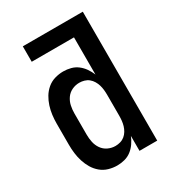

<svg xmlns="http://www.w3.org/2000/svg" viewBox="-180 -838 859 948"><g transform="rotate(-30 250.0 -363.5)"><path d="M208 8Q184 8 160 1Q136 -6 117 -22Q98 -38 85.5 -59Q73 -80 65.5 -103.5Q58 -127 55 -151.5Q52 -176 52 -200V-320Q52 -344 55 -368.5Q58 -393 65.5 -416.5Q73 -440 85.5 -461Q98 -482 117 -498Q136 -514 160 -521Q184 -528 208 -528Q230 -528 251 -522.5Q272 -517 289 -504Q306 -491 318.5 -473Q331 -455 339 -435V-647H98V-735H440V0H339V-85Q331 -65 318.5 -47Q306 -29 289 -16Q272 -3 251 2.5Q230 8 208 8ZM249 -80Q263 -80 277 -84Q291 -88 302 -97Q313 -106 320.5 -118.5Q328 -131 332 -144.5Q336 -158 337.5 -172Q339 -186 339 -200V-320Q339 -334 337.5 -348Q336 -362 332 -375.5Q328 -389 320.5 -401.5Q313 -414 302 -423Q291 -432 277 -436Q263 -440 249 -440Q227 -440 207 -430.5Q187 -421 174.5 -403Q162 -385 157.5 -363.5Q153 -342 153 -320V-200Q153 -178 157.5 -156.5Q162 -135 174.5 -117Q187 -99 207 -89.5Q227 -80 249 -80Z"/></g></svg>

Font: Iosevka Curly Semibold
Style: Regular
Weight: 600
Monospace: yes
Designer: Belleve Invis
Foundry: Belleve Invis
Version: Version 22.1.2; ttfautohint (v1.8.4)